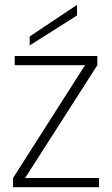

<svg xmlns="http://www.w3.org/2000/svg" viewBox="-20 -775 464 795"><path d="M383 -543V-505L84 -38H390V0H34V-38L332 -505H41V-543ZM103 -624 299 -755V-711L103 -587Z"/></svg>

Font: Poppins ExtraLight
Style: Regular
Weight: 275
Designer: Ninad Kale (Devanagari), Jonny Pinhorn (Latin)
Foundry: Indian Type Foundry
Version: Version 3.200;PS 1.000;hotconv 16.6.54;makeotf.lib2.5.65590